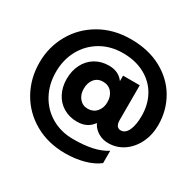

<svg xmlns="http://www.w3.org/2000/svg" viewBox="-195 -957 1389 1366"><g transform="rotate(30 499.5 -274.0)"><path d="M22 -275Q22 -401 82.5 -508.5Q143 -616 253 -679.5Q363 -743 505 -743Q650 -743 757 -684.5Q864 -626 920.5 -527.5Q977 -429 977 -310Q977 -230 945 -164Q913 -98 857 -59.5Q801 -21 731 -21Q687 -21 651 -41.5Q615 -62 596 -96L591 -105Q548 -42 463 -42Q400 -42 351 -71Q302 -100 275 -152Q248 -204 248 -270Q248 -337 275 -390Q302 -443 351 -472.5Q400 -502 463 -502Q543 -502 584 -445V-490H721V-203Q721 -176 731.5 -160Q742 -144 764 -144Q800 -144 821 -188Q842 -232 842 -308Q842 -401 801.5 -473.5Q761 -546 684.5 -587.5Q608 -629 505 -629Q403 -629 324 -582.5Q245 -536 201 -455.5Q157 -375 157 -275Q157 -174 200.5 -93.5Q244 -13 322.5 33Q401 79 502 79Q591 79 657 64.5Q723 50 772 19V120Q726 156 655 175.5Q584 195 502 195Q361 195 251.5 132.5Q142 70 82 -37Q22 -144 22 -275ZM582 -270Q582 -320 555 -351Q528 -382 483 -382Q440 -382 414 -351Q388 -320 388 -270Q388 -222 414.5 -191Q441 -160 483 -160Q527 -160 554.5 -191Q582 -222 582 -270Z"/></g></svg>

Font: Gmarket Sans TTF Bold
Style: Regular
Weight: 700
Designer: Creative Director : Sungho Lee; Art Director : Kiwoong Choi; Project Manager : Sori Yang, Jongwook Yoon; Font Designer :
Foundry: Sandoll Inc.
Version: Version 1.000;hotconv 1.0.109;makeotfexe 2.5.65596